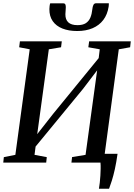

<svg xmlns="http://www.w3.org/2000/svg" viewBox="-21 -996 821 1176"><path d="M585 160Q588 143 590.2 122.2Q592.5 101.5 593.8 80Q595 58.5 595.5 38Q596 17.5 594.5 0L549 -54H699Q691.5 -0.5 682.5 40Q673.5 80.5 664.2 109.8Q655 139 647 160ZM-1 0 2.5 -33.5 73 -47.5 161 -694 96.5 -706.5 101 -743H357.5L353 -706.5L278 -694L201 -130.5L180 -140L303.5 -297.5L614 -677.5L578 -595L590 -694L520 -706.5L525 -743H780L776 -706.5L706.5 -694L619.5 -47.5L690.5 -34L687 0H416.5L420.5 -34L503 -47.5L579.5 -605L602 -602L487 -451L165.5 -60L201.5 -134L190.5 -47.5L265.5 -33.5L262 0ZM366.5 -975.5Q376.5 -975.5 379.5 -968.2Q382.5 -961 382 -950Q382 -940.5 380.8 -929Q379.5 -917.5 379.5 -909Q379 -876.5 397.2 -859.2Q415.5 -842 454 -842Q486 -842 504.8 -854.2Q523.5 -866.5 532.5 -888.2Q541.5 -910 544.5 -939Q546 -955 551 -965.5Q556 -976 567.5 -976H645.5Q645.5 -972 645.5 -967.2Q645.5 -962.5 644.5 -955.5Q637 -907 611.8 -873.8Q586.5 -840.5 546 -823.2Q505.5 -806 451.5 -806Q400 -806 361.5 -821.2Q323 -836.5 302 -866.5Q281 -896.5 281.5 -940.5Q282 -950 282.8 -958.5Q283.5 -967 286.5 -975.5Z"/></svg>

Font: Merriweather 60pt Medium
Style: Italic
Weight: 500
Italic angle: -7.8°
Version: Version 2.101